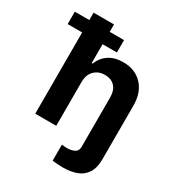

<svg xmlns="http://www.w3.org/2000/svg" viewBox="-259 -859 1101 1197"><g transform="rotate(30 291.0 -261.0)"><path d="M211.6 -315.3V0H60.4V-584.9H-44V-674H60.4V-727.3H207.4V-674H310.4V-584.9H207.4V-449.2H213.8Q232.6 -497.5 273.6 -525Q314.6 -552.6 376.8 -552.6Q462 -552.6 513.8 -497.9Q565.7 -443.2 565.3 -347.3V33.4Q565.3 100.1 540.1 137.4Q514.9 174.7 472.5 189.6Q430 204.5 378.2 204.5Q352.3 204.5 333.8 202.9Q315.3 201.3 300.8 199.6V84.2Q310 85.2 319.1 86.1Q328.1 87 338.1 87Q367.2 87 390.6 76.2Q414.1 65.3 414.1 33.4V-320.3Q414.4 -370.7 388.7 -398.8Q362.9 -426.8 316.8 -426.8Q270.6 -426.8 241.3 -397.5Q212 -368.3 211.6 -315.3Z"/></g></svg>

Font: Inter UI
Style: Bold
Weight: 700
Designer: Rasmus Andersson
Foundry: rsms
Version: 3.2;8d6f07862